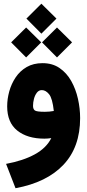

<svg xmlns="http://www.w3.org/2000/svg" viewBox="-20 -746 470 1033"><path d="M122.1 -646 202.6 -726.1 283.7 -646 202.6 -564.9ZM206.1 -518.1 286.6 -598.1 367.7 -518.1 286.6 -437ZM40 -518.1 120.6 -598.1 201.7 -518.1 120.6 -437ZM255.9 -2.9Q235.4 0 218.8 0Q127.4 0 73 -43.5Q18.6 -86.9 18.6 -173.8Q18.6 -213.4 29.8 -254.2Q41 -294.9 64.2 -329.6Q87.4 -364.3 123.5 -385.3Q159.7 -406.2 209 -406.2Q262.2 -406.2 300.5 -379.9Q338.9 -353.5 363.3 -310.1Q387.7 -266.6 399.4 -214.4Q411.1 -162.1 411.1 -110.4Q411.1 45.4 321.3 140.6Q231.4 235.8 63.5 266.6L12.7 135.7Q104.5 118.7 167 84.5Q229.5 50.3 255.9 -2.9ZM269.5 -148.9Q262.2 -216.8 244.1 -239Q226.1 -261.2 205.1 -261.2Q189 -261.2 178.5 -247.6Q168 -233.9 162.8 -214.4Q157.7 -194.8 157.7 -176.3Q157.7 -159.7 167 -152.1Q176.3 -144.5 221.2 -144.5Q245.6 -144.5 269.5 -148.9Z"/></svg>

Font: Vazir Black FD-UI
Style: Black-FD-UI
Weight: 900
Designer: Saber Rastikerdar
Foundry: Saber Rastikerdar
Version: Version 30.0.0